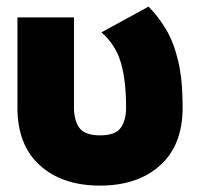

<svg xmlns="http://www.w3.org/2000/svg" viewBox="-20 -562 612 597"><path d="M210 -507.8V-228Q210 -188 226.8 -164.6Q243.7 -141.1 291 -141.1Q338.9 -141.1 355.5 -164.6Q372.1 -188 372.1 -228Q372.1 -312.5 355.5 -368.2Q338.9 -423.8 295.4 -461.4L441.9 -541.5Q472.7 -510.3 496.6 -470Q520.5 -429.7 534.2 -371.6Q547.9 -313.5 547.9 -228Q547.9 -110.8 478 -47.9Q408.2 15.1 291 15.1Q173.8 15.1 104 -47.9Q34.2 -110.8 34.2 -228V-507.8Z"/></svg>

Font: Giphurs Black
Style: Regular
Weight: 900
Version: Version 0.920; ttfautohint (v1.8.4.7-5d5b)